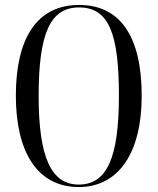

<svg xmlns="http://www.w3.org/2000/svg" viewBox="-20 -745 637 775"><path d="M298 10C460 10 552 -130 552 -358C552 -597 466 -725 299 -725C128 -725 44 -589 44 -359C44 -137 127 10 298 10ZM298 0C186 0 136 -111 136 -358C136 -611 183 -715 299 -715C419 -715 460 -611 460 -358C460 -107 411 0 298 0Z"/></svg>

Font: Noto Serif Display ExtraCondensed
Style: Regular
Weight: 400
Width: 2
Designer: Monotype Design Team
Foundry: Monotype Imaging Inc.
Version: Version 2.009